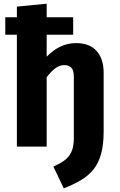

<svg xmlns="http://www.w3.org/2000/svg" viewBox="-20 -797 655 1044"><path d="M233.8 -776.9V-703.1H377.9V-608.2H233.8V-488.7Q267.7 -524.1 307.7 -543.3Q347.7 -562.6 393.8 -562.6Q466.7 -562.6 505.1 -520Q543.6 -477.4 543.6 -400V-82.6Q543.6 -8.7 529.2 41.5Q514.9 91.8 487.2 125.6Q459.5 159.5 419.2 183.1Q379 206.7 326.7 227.2L270.3 108.7Q304.1 93.8 329 76.2Q353.8 58.5 367.7 30Q381.5 1.5 381.5 -44.6V-380.5Q381.5 -414.9 367.7 -429Q353.8 -443.1 329.2 -443.1Q303.6 -443.1 280.3 -425.4Q256.9 -407.7 233.8 -376.9V0H71.8V-608.2H8.7V-703.1H71.8V-761Z"/></svg>

Font: Fira Code
Style: Bold
Weight: 700
Monospace: yes
Designer: Carrois Corporate, Edenspiekermann AG, Nikita Prokopov
Foundry: Carrois Corporate, Edenspiekermann AG, Nikita Prokopov
Version: Version 6.000; ttfautohint (v1.8.2) -l 8 -r 50 -G 200 -x 14 